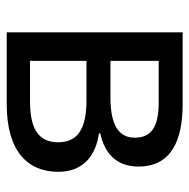

<svg xmlns="http://www.w3.org/2000/svg" viewBox="-16 -560 576 585"><g transform="rotate(90 272.5 -268.0)"><path d="M488 -401C488 -503 406 -536 297 -536H79V0H298C444 0 504 -66 504 -157C504 -237 450 -272 387 -281V-285C447 -298 488 -334 488 -401ZM400 -390C400 -339 358 -316 277 -316H166V-463H293C368 -463 400 -440 400 -390ZM414 -157C414 -94 369 -71 289 -71H166V-243H287C370 -243 414 -218 414 -157Z"/></g></svg>

Font: Noto Sans Thai
Style: Regular
Weight: 400
Designer: Monotype Design Team
Foundry: Monotype Imaging Inc.
Version: Version 1.901